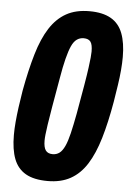

<svg xmlns="http://www.w3.org/2000/svg" viewBox="-52 -739 543 791"><g transform="rotate(5 219.5 -344.0)"><path d="M175 12Q118 12 84 -7.5Q50 -27 35 -66Q20 -105 20 -165Q20 -190 22.5 -219Q25 -248 29.5 -281Q34 -314 40 -350Q56 -437 75.5 -503Q95 -569 123 -612.5Q151 -656 190.5 -678Q230 -700 286 -700Q341 -700 375 -680.5Q409 -661 424 -621.5Q439 -582 439 -524Q439 -499 436.5 -469.5Q434 -440 429 -407Q424 -374 418 -337Q403 -250 383.5 -184.5Q364 -119 336.5 -75.5Q309 -32 269.5 -10Q230 12 175 12ZM186 -100Q202 -100 214 -109Q226 -118 235.5 -138.5Q245 -159 253 -192.5Q261 -226 270 -274Q283 -347 291 -394Q299 -441 302.5 -468Q306 -495 307.5 -510Q309 -525 309 -535Q309 -564 300.5 -575.5Q292 -587 272 -587Q256 -587 243.5 -578Q231 -569 222 -549Q213 -529 204.5 -495.5Q196 -462 188 -414Q175 -340 167 -293.5Q159 -247 155 -219.5Q151 -192 149.5 -177.5Q148 -163 148 -153Q148 -125 157 -112.5Q166 -100 186 -100Z"/></g></svg>

Font: Archivo ExtraCondensed ExtraBold
Style: Italic
Weight: 800
Width: 2
Italic angle: -10°
Designer: Hector Gatti
Foundry: Omnibus-Type
Version: Version 2.001